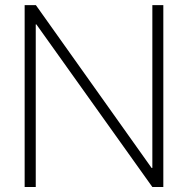

<svg xmlns="http://www.w3.org/2000/svg" viewBox="-20 -748 752 768"><path d="M633.3 -727.5V0H589.4L125.5 -650.4H123V0H78.6V-727.5H123.5L586.4 -76.2H589.4V-727.5Z"/></svg>

Font: Inter Display Extra Light
Style: Regular
Weight: 200
Designer: Rasmus Andersson
Foundry: rsms
Version: Version 4.000;git-4fc901f